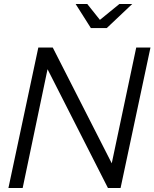

<svg xmlns="http://www.w3.org/2000/svg" viewBox="-20 -937 770 957"><path d="M22 0 171 -700H243L537 -123L659 -700H730L581 0H518L217 -592L93 0ZM433 -797 357 -917H415L478 -838L575 -917H639L512 -797Z"/></svg>

Font: Red Hat Display
Style: Italic
Weight: 300
Italic angle: -12°
Designer: Pentagram, MCKL
Foundry: Pentagram, MCKL
Version: Version 1.023